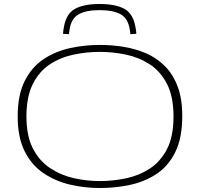

<svg xmlns="http://www.w3.org/2000/svg" viewBox="-20 -936 1006 966"><path d="M482 10Q406 10 333 -7Q260 -24 200 -64Q140 -104 104.5 -174Q69 -244 69 -350Q69 -459 104.5 -529Q140 -599 199.5 -638.5Q259 -678 332.5 -694Q406 -710 482 -710Q542 -710 601.5 -700.5Q661 -691 714.5 -668Q768 -645 809 -604Q850 -563 873.5 -501.5Q897 -440 897 -353Q897 -242 862 -171Q827 -100 767 -60.5Q707 -21 633 -5.5Q559 10 482 10ZM482 -25Q547 -25 612.5 -38.5Q678 -52 732.5 -87Q787 -122 820 -185.5Q853 -249 853 -350Q853 -450 820 -514Q787 -578 732.5 -613Q678 -648 612.5 -661.5Q547 -675 482 -675Q417 -675 351.5 -661.5Q286 -648 232 -613Q178 -578 145.5 -514Q113 -450 113 -350Q113 -252 145.5 -189Q178 -126 232.5 -90Q287 -54 352 -39.5Q417 -25 482 -25ZM481 -916Q562 -916 606.5 -891Q651 -866 662 -797Q665 -783 666 -766L636 -764Q635 -771 634.5 -776.5Q634 -782 633 -787Q624 -844 586.5 -864.5Q549 -885 481 -885Q414 -885 376.5 -864.5Q339 -844 330 -788Q329 -782 328.5 -776.5Q328 -771 327 -764L297 -766Q297 -774 298.5 -782Q300 -790 301 -797Q312 -866 356.5 -891Q401 -916 481 -916Z"/></svg>

Font: Georama Extended ExtraLight
Style: Regular
Weight: 200
Width: 7
Designer: Jean-Baptiste Levee
Foundry: Production Type
Version: Version 1.000